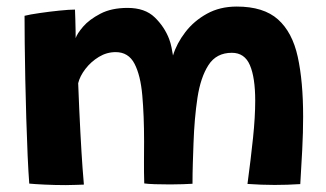

<svg xmlns="http://www.w3.org/2000/svg" viewBox="-20 -542 969 571"><path d="M67 4Q64.5 -28.5 62.2 -79Q60 -129.5 58.2 -188.5Q56.5 -247.5 55.2 -306.2Q54 -365 53.5 -414.5Q53 -464 53 -495Q68.5 -499 98 -503.2Q127.5 -507.5 157 -510.5Q186.5 -513.5 203 -513.5Q203.5 -502.5 204 -485Q204.5 -467.5 204.8 -451.5Q205 -435.5 205 -428.5Q209 -441.5 227.2 -462.8Q245.5 -484 278.5 -501.2Q311.5 -518.5 359.5 -518.5Q411 -518.5 440 -490.5Q469 -462.5 483 -426Q487.5 -414 490 -401.5Q492.5 -389 494.5 -377Q505.5 -413 531.2 -446.5Q557 -480 595.5 -501.2Q634 -522.5 684 -522.5Q764 -522.5 806.8 -484.2Q849.5 -446 865.5 -373Q881.5 -300 881.5 -195Q881.5 -148.5 878.8 -96Q876 -43.5 873 5.5Q834 8 796.5 8Q776.5 8 756.5 7.2Q736.5 6.5 716 5Q726 -69.5 732.5 -132Q739 -194.5 739 -242.5Q739 -311.5 723.2 -348.2Q707.5 -385 669.5 -385Q623.5 -385 600 -348.5Q576.5 -312 567.2 -251Q558 -190 555.5 -116Q554.5 -87.5 553.5 -57.2Q552.5 -27 552.5 4.5Q542.5 5 524.2 5.8Q506 6.5 486 6.5Q462.5 6.5 440.5 5.8Q418.5 5 409 3.5Q408 -30 408.2 -60.2Q408.5 -90.5 408.5 -122Q408.5 -198 403.2 -258Q398 -318 380 -352.5Q362 -387 324 -387Q297.5 -387 274 -372.8Q250.5 -358.5 234 -337Q217.5 -315.5 212.5 -294.5Q215.5 -215 219 -149.5Q222.5 -84 225.5 -42.5Q228.5 -1 229.5 7Q224 7 206.5 7.8Q189 8.5 176 8.5Q144 8.5 112.8 7Q81.5 5.5 67 4Z"/></svg>

Font: Grandstander
Style: Bold
Weight: 700
Designer: Tyler Finck
Foundry: Etcetera Type Co
Version: Version 1.200; ttfautohint (v1.8.3)